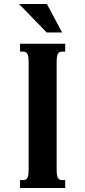

<svg xmlns="http://www.w3.org/2000/svg" viewBox="-20 -933 423 953"><path d="M122.1 -624.5Q122.1 -640.6 120.4 -650.9Q118.7 -661.1 115.2 -666.7Q111.8 -672.4 106.7 -674.6Q101.6 -676.8 94.2 -676.8H79.6V-715.8H303.7V-676.8H289.1Q281.7 -676.8 276.6 -674.6Q271.5 -672.4 268.1 -666.7Q264.6 -661.1 262.9 -650.9Q261.2 -640.6 261.2 -624.5V-91.3Q261.2 -75.2 262.9 -64.9Q264.6 -54.7 268.1 -49.1Q271.5 -43.5 276.6 -41.3Q281.7 -39.1 289.1 -39.1H303.7V0H79.6V-39.1H94.2Q101.6 -39.1 106.7 -41.3Q111.8 -43.5 115.2 -49.1Q118.7 -54.7 120.4 -64.9Q122.1 -75.2 122.1 -91.3ZM288.1 -772H211.4L74.7 -913.1H212.9Z"/></svg>

Font: Arian AMU Serif
Style: Bold
Weight: 700
Designer: Ruben Hakobyan (Tarumian)
Foundry: Ruben Hakobyan (Tarumian)
Version: Version 1.002